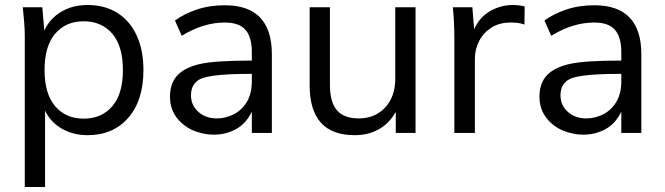

<svg xmlns="http://www.w3.org/2000/svg" viewBox="-20 -531 2657 767"><path d="M79 216V-386Q79 -414 76.5 -443.5Q74 -473 71 -502H149L157 -409Q179 -457 224.5 -484Q270 -511 330 -511Q398 -511 448 -480Q498 -449 525.5 -390.5Q553 -332 553 -251Q553 -130 492.5 -60.5Q432 9 330 9Q272 9 227 -17Q182 -43 160 -89V216ZM314 -57Q386 -57 428.5 -106.5Q471 -156 471 -251Q471 -347 428.5 -396.5Q386 -446 314 -446Q243 -446 200.5 -396.5Q158 -347 158 -251Q158 -156 200.5 -106.5Q243 -57 314 -57Z M834 7Q801 7 766 -4.5Q731 -16 705 -40Q659 -82 659 -144Q659 -200 690 -231.5Q721 -263 782 -276Q841 -289 986 -289V-323Q986 -383 960.5 -412Q935 -441 878 -441Q792 -441 706 -388L679 -449Q714 -475 765 -492.5Q816 -510 878 -510Q1066 -510 1066 -314V0H986V-85Q963 -37 922.5 -15Q882 7 834 7ZM846 -58Q881 -58 913 -74Q945 -90 965.5 -123Q986 -156 986 -207V-236Q885 -236 832 -228.5Q779 -221 764 -204Q743 -185 743 -150Q743 -111 772 -84.5Q801 -58 846 -58Z M1397 9Q1217 9 1217 -190V-502H1298V-192Q1298 -123 1326 -90.5Q1354 -58 1413 -58Q1478 -58 1518.5 -101.5Q1559 -145 1559 -216V-502H1640V0H1561V-84Q1536 -39 1494 -15Q1452 9 1397 9Z M1795 0V-381Q1795 -411 1793.5 -442Q1792 -473 1789 -502H1867L1874 -414Q1896 -463 1938.5 -487Q1981 -511 2028 -511Q2057 -511 2076 -505L2075 -433Q2061 -438 2048 -439.5Q2035 -441 2019 -441Q1974 -441 1942 -420Q1910 -399 1893.5 -366Q1877 -333 1877 -296V0Z M2310 7Q2277 7 2242 -4.5Q2207 -16 2181 -40Q2135 -82 2135 -144Q2135 -200 2166 -231.5Q2197 -263 2258 -276Q2317 -289 2462 -289V-323Q2462 -383 2436.5 -412Q2411 -441 2354 -441Q2268 -441 2182 -388L2155 -449Q2190 -475 2241 -492.5Q2292 -510 2354 -510Q2542 -510 2542 -314V0H2462V-85Q2439 -37 2398.5 -15Q2358 7 2310 7ZM2322 -58Q2357 -58 2389 -74Q2421 -90 2441.5 -123Q2462 -156 2462 -207V-236Q2361 -236 2308 -228.5Q2255 -221 2240 -204Q2219 -185 2219 -150Q2219 -111 2248 -84.5Q2277 -58 2322 -58Z"/></svg>

Font: Winston
Style: Regular
Weight: 400
Designer: Original fonts by Vernon Adams / Changes by Cristiano Sobral
Foundry: Original fonts by Vernon Adams / Changes by Cristiano Sobral
Version: Version 2.503;July 17, 2020;FontCreator 13.0.0.2655 64-bit